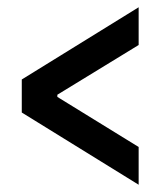

<svg xmlns="http://www.w3.org/2000/svg" viewBox="-20 -517 442 529"><path d="M362 -8 40 -207V-298L362 -497V-393L138 -256V-250L362 -112Z"/></svg>

Font: Cuprum Medium
Style: Regular
Weight: 500
Designer: Jovanny Lemonad
Foundry: Jovanny Lemonad
Version: Version 3.000